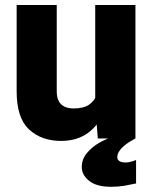

<svg xmlns="http://www.w3.org/2000/svg" viewBox="-20 -548 603 760"><path d="M356.9 -528.3H516.1V0H367.2L356.9 -128.4ZM416.5 -238.3Q416.5 -167 394.5 -110.8Q372.6 -54.7 329.1 -22.5Q285.6 9.8 221.7 9.8Q143.6 9.8 94.7 -35.9Q45.9 -81.5 45.9 -186.5V-528.3H204.6V-185.5Q204.6 -162.6 212.6 -147.7Q220.7 -132.8 235.8 -125.7Q251 -118.7 271.5 -118.7Q311 -118.7 333 -134Q355 -149.4 364.3 -176.5Q373.5 -203.6 373.5 -237.3ZM419.4 191.4Q362.3 191.4 333 168Q303.7 144.5 303.7 113.3Q303.7 82 324.2 57.6Q344.7 33.2 373 17.1Q401.4 1 424.8 -5.4L515.6 0Q506.8 5.4 498.3 10.3Q489.7 15.1 482.4 20.5Q465.3 32.7 454.8 46.4Q444.3 60.1 444.3 74.2Q444.3 84.5 452.9 89.8Q461.4 95.2 475.6 95.2Q484.9 95.2 495.8 92.8Q506.8 90.3 518.6 85.4V178.2Q496.1 183.1 472.2 187.3Q448.2 191.4 419.4 191.4Z"/></svg>

Font: Heebo ExtraBold
Style: Regular
Weight: 800
Designer: Oded Ezer
Foundry: Ezer Type House
Version: Version 3.100